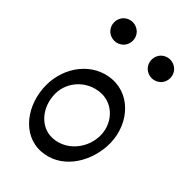

<svg xmlns="http://www.w3.org/2000/svg" viewBox="-262 -978 1107 1107"><g transform="rotate(45 291.5 -425.0)"><path d="M217 -800C217 -820 209 -840 195 -854C180 -868 161 -876 141 -876C121 -876 101 -868 87 -854C73 -840 65 -820 65 -800C65 -780 73 -760 87 -746C101 -732 121 -724 141 -724C161 -724 180 -732 195 -746C209 -760 217 -780 217 -800ZM522 -800C522 -820 514 -840 500 -854C485 -868 466 -876 446 -876C426 -876 406 -868 392 -854C378 -840 370 -820 370 -800C370 -780 378 -760 392 -746C406 -732 426 -724 446 -724C466 -724 485 -732 500 -746C514 -760 522 -780 522 -800ZM297 25C438 15 532 -117 542 -264C553 -425 441 -569 290 -559C145 -549 44 -416 44 -267C44 -107 150 36 297 25ZM116 -267C116 -368 196 -450 297 -457C398 -464 478 -374 471 -269C464 -168 389 -83 290 -76C191 -69 116 -161 116 -267Z"/></g></svg>

Font: Nupuram Medium
Style: Regular
Weight: 500
Designer: Santhosh Thottingal (santhosh.thottingal@gmail.com)
Foundry: SMC
Version: Version 1.000